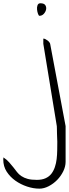

<svg xmlns="http://www.w3.org/2000/svg" viewBox="-212 -670 414 1152"><path d="M-192.4 287.1Q-192.4 286.1 -191.9 281.2Q-191.4 276.4 -191.4 274.4Q-170.9 288.1 -157.2 303.7Q-143.6 319.3 -131.8 334Q-120.1 348.6 -109.9 362.3Q-99.6 376 -83.5 386.7Q-67.4 397.5 -45.9 403.3Q-24.4 409.2 8.8 409.2Q40 409.2 61.5 399.4Q83 389.6 96.2 372.6Q109.4 355.5 117.2 332.5Q125 309.6 127.9 284.2Q130.9 258.8 131.3 231.9Q131.8 205.1 131.8 180.7Q131.8 171.9 130.9 157.2L129.9 127.9Q129.9 112.3 129.4 100.6Q128.9 88.9 128.9 86.9L47.9 -407.2V-438.5Q53.7 -438.5 60.5 -435.1Q67.4 -431.6 73.7 -426.8Q80.1 -421.9 84 -416.5Q87.9 -411.1 88.9 -407.2L181.6 86.9V300.8Q181.6 329.1 167.5 357.9Q153.3 386.7 130.9 409.7Q108.4 432.6 80.1 447.3Q51.8 461.9 24.4 461.9Q-11.7 461.9 -49.8 449.2Q-87.9 436.5 -119.6 414.1Q-151.4 391.6 -171.9 359.9Q-192.4 328.1 -192.4 287.1ZM24.4 -575.2Q20.5 -575.2 16.1 -586.9Q11.7 -598.6 10.3 -612.8Q8.8 -627 13.2 -638.7Q17.6 -650.4 30.3 -650.4Q52.7 -650.4 60.1 -638.7Q67.4 -627 64.5 -612.8Q61.5 -598.6 50.8 -586.9Q40 -575.2 24.4 -575.2Z"/></svg>

Font: The Girl Next Door
Style: Regular
Weight: 400
Designer: Kimberly Geswein
Foundry: Kimberly Geswein
Version: Version 1.002 2010